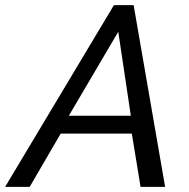

<svg xmlns="http://www.w3.org/2000/svg" viewBox="-67 -730 739 750"><path d="M378 -710H455L578 0H482L448 -208H170L49 0H-47ZM444 -278 395 -606 202 -278Z"/></svg>

Font: Raleway Thin Medium
Style: Italic
Weight: 500
Italic angle: -12°
Version: Version 4.026